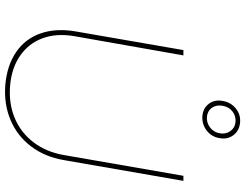

<svg xmlns="http://www.w3.org/2000/svg" viewBox="-125 -839 969 759"><g transform="rotate(90 359.5 -459.5)"><path d="M104 -273 178 -700H199L123 -269Q111 -199 131 -144Q151 -89 199.5 -55Q248 -21 318 -15Q388 -9 446 -33Q504 -57 542.5 -107.5Q581 -158 593 -228L675 -700H695L613 -228Q600 -152 558.5 -97.5Q517 -43 454 -16.5Q391 10 315 4Q238 -3 185.5 -39Q133 -75 112 -135.5Q91 -196 104 -273ZM379 -855Q384 -887 408.5 -907Q433 -927 465 -924Q497 -921 514.5 -897.5Q532 -874 526 -843Q521 -811 496 -792Q471 -773 439 -775Q407 -778 390 -801Q373 -824 379 -855ZM507 -844Q511 -868 498 -886Q485 -904 462 -906Q438 -908 420 -893.5Q402 -879 398 -854Q394 -829 406.5 -812Q419 -795 442 -793Q465 -791 484 -805.5Q503 -820 507 -844Z"/></g></svg>

Font: Fixel Italic Variable Display Thin
Style: Italic
Weight: 100
Italic angle: -10°
Designer: AlfaBravo + MacPaw
Foundry: Kyrylo Tkachov, Marchela Mozhyna, Serhii Makarenko, Maria Weinstein, Zakhar Kryvoshyya
Version: Version 1.210;Glyphs 3.2 (3217)